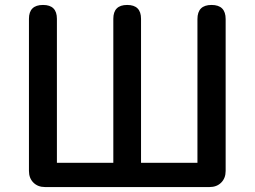

<svg xmlns="http://www.w3.org/2000/svg" viewBox="-20 -756 1029 776"><path d="M162 0Q133 0 115 -18Q97 -36 97 -65V-680Q97 -736 154 -736Q210 -736 210 -680V-98H438V-680Q438 -736 494 -736Q550 -736 550 -680V-98H778V-679Q778 -736 835 -736Q892 -736 892 -679V-65Q892 -36 874 -18Q856 0 827 0H494Z"/></svg>

Font: GenSenRounded JP M
Style: Regular
Weight: 500
Version: Version 1.501;PS 1;hotconv 16.6.51;makeotf.lib2.5.65220